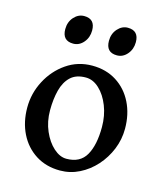

<svg xmlns="http://www.w3.org/2000/svg" viewBox="-100 -710 683 800"><g transform="rotate(15 241.5 -310.0)"><path d="M450.2 -224.1Q450.2 -178.2 432.9 -135.5Q415.5 -92.8 385.3 -59.1Q355 -25.4 315.9 -5.9Q276.9 13.7 232.9 13.7Q172.9 13.7 127.9 -14.9Q83 -43.5 58.3 -93Q33.7 -142.6 33.7 -205.1Q33.7 -266.6 62.3 -321Q90.8 -375.5 139.9 -409.4Q189 -443.4 251 -443.4Q311 -443.4 356 -414.8Q400.9 -386.2 425.5 -336.7Q450.2 -287.1 450.2 -224.1ZM355.5 -206.5Q355.5 -255.4 339.1 -296.9Q322.8 -338.4 295.9 -363.5Q269 -388.7 237.8 -388.7Q195.8 -388.7 172.1 -366.2Q148.4 -343.8 138.4 -305.2Q128.4 -266.6 128.4 -218.3Q128.4 -169.9 146 -129.4Q163.6 -88.9 190.7 -64.7Q217.8 -40.5 246.1 -40.5Q305.2 -40.5 330.3 -84.7Q355.5 -128.9 355.5 -206.5ZM211.9 -584.5Q211.9 -554.2 193.6 -532.7Q175.3 -511.2 149.4 -511.2Q102.1 -511.2 102.1 -561.5Q102.1 -592.3 120.8 -613.3Q139.6 -634.3 165 -634.3Q211.9 -634.3 211.9 -584.5ZM400.4 -584.5Q400.4 -554.2 382.1 -532.7Q363.8 -511.2 337.9 -511.2Q290.5 -511.2 290.5 -561.5Q290.5 -592.3 309.3 -613.3Q328.1 -634.3 353 -634.3Q400.4 -634.3 400.4 -584.5Z"/></g></svg>

Font: Namdhinggo Medium
Style: Regular
Weight: 500
Designer: Victor Gaultney
Foundry: SIL International
Version: Version 3.001